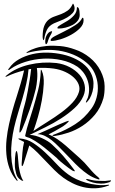

<svg xmlns="http://www.w3.org/2000/svg" viewBox="-20 -973 619 1036"><path d="M261 -193Q293 -164 321 -131.5Q349 -99 375 -64Q376 -62 380.5 -56.5Q385 -51 383 -49Q382 -48 375.5 -50.5Q369 -53 367 -55Q359 -60 348.5 -68Q338 -76 326.5 -85Q315 -94 304 -103.5Q293 -113 286 -121Q281 -125 262 -141.5Q243 -158 219 -177Q195 -196 170 -212Q145 -228 129 -232Q126 -233 120.5 -235Q115 -237 116 -242Q124 -280 136 -316Q148 -352 159 -390Q173 -437 185.5 -486Q198 -535 200 -592Q200 -597 201 -597Q204 -597 206 -590Q218 -563 216 -520Q214 -477 205.5 -430.5Q197 -384 184.5 -341.5Q172 -299 163 -274L160 -266Q197 -291 237 -316Q277 -341 311.5 -366.5Q346 -392 371.5 -419.5Q397 -447 406 -477Q412 -497 404.5 -517Q397 -537 378.5 -554.5Q360 -572 332 -585Q304 -598 270 -603Q225 -609 179 -606Q183 -576 180.5 -545.5Q178 -515 173 -493Q160 -439 140 -381.5Q120 -324 99 -274Q97 -271 93 -264Q89 -257 86 -258Q84 -259 85 -267Q86 -275 86 -278Q87 -290 90.5 -307.5Q94 -325 97.5 -344Q101 -363 105.5 -380.5Q110 -398 114 -411Q116 -417 120.5 -436.5Q125 -456 130 -483Q135 -510 140 -541Q145 -572 148 -601L134 -599Q131 -561 122 -522Q113 -483 101.5 -443.5Q90 -404 77.5 -363.5Q65 -323 56 -284Q48 -249 43.5 -211Q39 -173 40.5 -136Q42 -99 49.5 -64.5Q57 -30 74 -2Q76 3 74 3Q72 3 69 0Q44 -29 31 -65Q18 -101 14.5 -140.5Q11 -180 15.5 -222Q20 -264 29 -304Q46 -379 70 -452Q94 -525 110 -593Q85 -587 61 -578.5Q37 -570 16 -560Q11 -558 10 -559Q9 -560 11 -562.5Q13 -565 15 -566Q65 -607 137 -624Q209 -641 284 -633Q323 -628 355.5 -611Q388 -594 409 -569.5Q430 -545 436.5 -515Q443 -485 430 -455Q415 -420 382.5 -390Q350 -360 309.5 -334Q269 -308 224 -286Q179 -264 140 -245Q156 -245 173 -240Q190 -235 206.5 -227.5Q223 -220 237.5 -211Q252 -202 261 -193ZM538 -443Q523 -391 492.5 -354.5Q462 -318 425 -294Q388 -270 350 -257.5Q312 -245 284 -241Q276 -239 269.5 -239.5Q263 -240 264 -242Q262 -244 268.5 -246Q275 -248 282 -251Q336 -271 386 -303Q436 -335 474 -388Q492 -413 501 -446Q510 -479 507.5 -513Q505 -547 490.5 -579Q476 -611 448 -634Q415 -662 376 -678Q337 -694 296 -700Q255 -706 213 -702.5Q171 -699 132 -689Q125 -687 124 -686.5Q123 -686 122 -688Q122 -689 130 -695Q146 -705 172.5 -713.5Q199 -722 232.5 -725Q266 -728 305 -724.5Q344 -721 385 -706Q427 -692 464 -662.5Q501 -633 523 -590Q544 -548 544.5 -508.5Q545 -469 538 -443ZM30 -606Q50 -635 83 -653.5Q116 -672 155 -681Q194 -690 236.5 -689Q279 -688 319 -679Q359 -670 393.5 -652Q428 -634 451 -608Q467 -589 475.5 -567.5Q484 -546 484.5 -523.5Q485 -501 479.5 -480Q474 -459 464 -441Q462 -437 454 -427.5Q446 -418 444 -420Q442 -421 447 -431Q452 -441 454 -446Q462 -472 460.5 -497.5Q459 -523 450.5 -545Q442 -567 428 -584.5Q414 -602 398 -613Q360 -638 312 -648.5Q264 -659 214.5 -656.5Q165 -654 118 -639.5Q71 -625 37 -601Q28 -593 25 -596Q23 -597 25.5 -600.5Q28 -604 30 -606ZM563 24Q569 23 569 25Q569 27 564 29Q528 42 494 43Q460 44 429 36.5Q398 29 371 15.5Q344 2 322 -14Q296 -33 272.5 -56.5Q249 -80 227 -103.5Q205 -127 183 -149Q161 -171 138 -188Q121 -132 107 -89Q105 -84 103 -80Q101 -76 99 -77Q97 -78 97 -82.5Q97 -87 97 -92Q99 -120 101 -149Q103 -178 110 -207Q103 -211 96.5 -214Q90 -217 82 -221Q79 -224 79 -225Q79 -226 81.5 -226Q84 -226 86 -226Q126 -223 159 -201.5Q192 -180 223 -151Q254 -122 284 -89.5Q314 -57 348 -32Q367 -18 391.5 -6.5Q416 5 444 13Q472 21 502.5 24.5Q533 28 563 24ZM408 -122Q436 -97 461.5 -66Q487 -35 511 -16Q518 -9 517 -6Q515 -4 512 -5Q509 -6 505 -7Q478 -16 454.5 -32Q431 -48 409 -68Q387 -88 366.5 -110Q346 -132 325 -153Q311 -167 294.5 -184Q278 -201 260 -215.5Q242 -230 222.5 -239.5Q203 -249 182 -249L221 -266Q236 -273 258 -283Q280 -293 300 -302Q320 -311 335 -316.5Q350 -322 351 -321Q352 -319 347.5 -314Q343 -309 335.5 -303Q328 -297 321 -292Q314 -287 311 -286Q292 -275 275.5 -265.5Q259 -256 242 -248Q265 -239 289 -222.5Q313 -206 335 -187Q357 -168 376 -150.5Q395 -133 408 -122ZM84 -60Q87 -43 92 -27Q97 -11 104 0Q105 0 105.5 1.5Q106 3 104 3Q102 3 99.5 1.5Q97 0 95 0Q82 -8 74.5 -19.5Q67 -31 62 -60Q60 -71 60 -88Q60 -105 61 -120.5Q62 -136 64 -147Q66 -158 70 -158Q71 -158 72.5 -153Q74 -148 75 -141.5Q76 -135 76.5 -129Q77 -123 77 -121Q79 -104 80 -89Q81 -74 84 -60ZM522 3Q538 4 546.5 3.5Q555 3 569 1Q570 1 574 0.5Q578 0 579 1Q580 3 576.5 6Q573 9 571 10Q555 15 541.5 17Q528 19 502 16Q493 15 482 12Q471 9 462 5.5Q453 2 448 -1.5Q443 -5 446 -7Q448 -8 458.5 -5.5Q469 -3 473 -2Q487 1 499 2Q511 3 522 3ZM256 -804Q262 -806 261 -802Q260 -798 258 -793Q253 -784 250 -778.5Q247 -773 245 -768.5Q243 -764 241 -758.5Q239 -753 236 -743Q234 -738 232.5 -737Q231 -736 230 -735Q227 -733 225.5 -738Q224 -743 224 -751Q224 -757 225.5 -765Q227 -773 231 -781Q235 -789 241 -795.5Q247 -802 256 -804ZM219 -765Q216 -756 215 -756Q213 -756 211.5 -762Q210 -768 210 -773Q210 -811 218.5 -832.5Q227 -854 241.5 -866Q256 -878 274 -884Q292 -890 310 -897Q328 -904 344.5 -915.5Q361 -927 372 -951Q374 -956 377 -950Q380 -944 382 -935Q385 -917 372.5 -903Q360 -889 342 -878.5Q324 -868 304 -860.5Q284 -853 271 -847Q244 -834 233.5 -812.5Q223 -791 219 -765ZM253 -756Q253 -766 276 -778Q299 -790 328.5 -804.5Q358 -819 386 -837Q414 -855 424 -877H426Q430 -877 430.5 -871Q431 -865 431 -863Q431 -841 411.5 -821Q392 -801 364 -785.5Q336 -770 306.5 -761Q277 -752 257 -752Q253 -752 253 -756ZM290 -824Q292 -831 308.5 -840Q325 -849 344.5 -861Q364 -873 379.5 -890.5Q395 -908 395 -932Q395 -935 395.5 -935Q396 -935 401 -933Q407 -928 408.5 -914.5Q410 -901 410 -893Q410 -875 399 -861Q388 -847 371 -838Q354 -829 334 -824Q314 -819 297 -819Q295 -819 292 -819.5Q289 -820 290 -824Z"/></svg>

Font: mr_AkronimG
Style: Regular
Weight: 400
Version: Version 1.002 April 14, 2020